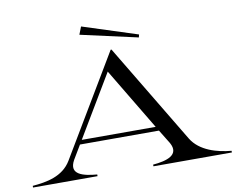

<svg xmlns="http://www.w3.org/2000/svg" viewBox="-90 -1001 1397 1123"><g transform="rotate(-10 608.5 -439.5)"><path d="M18 -10V0H401V-10C319 -17 237 -36 283 -118L332 -200H801L852 -117C895 -40 815 -17 733 -10V0H1199V-10C1116 -17 1013 -45 965 -124L610 -715H605L249 -118C198 -33 101 -17 18 -10ZM347 -225 566 -592 786 -225ZM440 -833 780 -757 784 -774 458 -879Z"/></g></svg>

Font: Sprat Extended
Style: Regular
Weight: 400
Width: 9
Designer: Ethan Nakache
Foundry: Collletttivo
Version: Version 2.000;Glyphs 3.2 (3217)